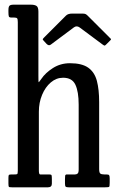

<svg xmlns="http://www.w3.org/2000/svg" viewBox="-20 -800 501 820"><path d="M41 -725H30Q19.5 -725 17.8 -729.8Q16 -734.5 16 -749V-756.5Q16 -771 20.5 -775.5Q25 -780 37.5 -780H112.5Q127.5 -780 135.8 -774.8Q144 -769.5 144 -750.5V-477Q144 -451.5 144.8 -449.2Q145.5 -447 156.5 -463Q174 -489 206.2 -509.5Q238.5 -530 279 -530Q330 -530 357 -510.8Q384 -491.5 393.8 -454.5Q403.5 -417.5 403.5 -364V-78Q403.5 -63 408.2 -59Q413 -55 425 -55H434Q444 -55 446.2 -51.5Q448.5 -48 448.5 -37.5V-21Q448.5 -4.5 446.2 -2.2Q444 0 428 0H274Q263.5 0 260.5 -2.8Q257.5 -5.5 257.5 -16.5V-34.5Q257.5 -43 258.2 -49Q259 -55 265.5 -55H300.5Q307 -55 311.5 -58.8Q316 -62.5 316 -76.5V-353Q316 -408.5 302 -438.2Q288 -468 249.5 -468Q220.5 -468 197 -448Q173.5 -428 159.8 -395Q146 -362 146 -323V-72Q146 -55 151.5 -55H190.5Q199 -55 200.2 -51.5Q201.5 -48 201.5 -34V-15.5Q201.5 0 184.5 0H32Q19.5 0 17.8 -2.2Q16 -4.5 16 -17V-39.5Q16 -51 18 -53Q20 -55 31.5 -55H41Q49.5 -55 52.8 -56.2Q56 -57.5 56 -70.5V-705.5Q56 -718.5 53 -721.8Q50 -725 41 -725ZM179 -612.5 168 -624.5Q162.5 -630 162.5 -632Q162.5 -634 168 -639.5L262 -733.5Q270.5 -742 288.5 -742H331Q341 -742 345.2 -740Q349.5 -738 354 -733.5L450 -637.5Q454 -634 454.2 -632.5Q454.5 -631 450.5 -627L434 -610.5Q428.5 -605 426.5 -605.2Q424.5 -605.5 418 -610L320.5 -682.5Q307.5 -692 295.5 -683L197 -609.5Q188.5 -603 179 -612.5Z"/></svg>

Font: Besley* Condensed
Style: Regular
Weight: 400
Width: 3
Designer: Owen Earl
Foundry: indestructible type*
Version: Version 3.000; ttfautohint (v1.8.3)